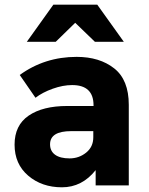

<svg xmlns="http://www.w3.org/2000/svg" viewBox="-20 -789 634 817"><path d="M528 0H387V-65Q329 8 243.5 8Q158 8 100 -41.5Q42 -91 42 -173.5Q42 -256 102 -297Q162 -338 266 -338H378V-341Q378 -427 287 -427Q248 -427 204.5 -411.5Q161 -396 131 -373L64 -470Q170 -547 306 -547Q404 -547 466 -498Q528 -449 528 -343ZM377 -205V-231H283Q193 -231 193 -175Q193 -146 214.5 -130.5Q236 -115 276 -115Q316 -115 346.5 -139.5Q377 -164 377 -205ZM217 -611H94L207 -769H394L507 -611H384L300 -692Z"/></svg>

Font: Montserrat_am3
Style: Bold
Weight: 700
Designer: Julieta Ulanovsky
Foundry: Julieta Ulanovsky. Armenina letters added by Vahan Hovhannisyan
Version: Version 2.001